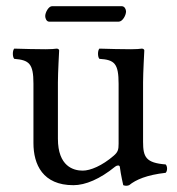

<svg xmlns="http://www.w3.org/2000/svg" viewBox="-20 -588 571 620"><path d="M217 10C256 10 303 -10 352 -50C357 -54 366 -56 367 -49C370 -24 378 10 378 10C386 13 391 12 397 10C419 -8 454 -23 515 -30C521 -36 521 -51 515 -57C451 -62 442 -81 442 -130V-322C442 -352 446 -425 446 -425C446 -428 443 -431 438 -431C433 -430 418 -429 403 -429C371 -429 335 -430 301 -431C295 -425 295 -404 301 -398C350 -395 363 -383 363 -317V-124C363 -105 361 -97 347 -85C310 -53 272 -37 247 -37C217 -37 167 -51 167 -140V-322C167 -352 171 -425 171 -425C171 -428 168 -431 163 -431C158 -430 143 -429 128 -429C96 -429 60 -430 26 -431C20 -425 20 -404 26 -398C74 -394 88 -383 88 -318V-126C88 -57 118 10 217 10ZM363 -518C376 -518 387 -539 387 -551C387 -557 383 -568 373 -568H148C137 -568 126 -548 126 -536C126 -529 130 -518 139 -518Z"/></svg>

Font: Libertinus Serif
Style: Regular
Weight: 400
Designer: Philipp H. Poll, Khaled Hosny
Foundry: Caleb Maclennan
Version: Version 7.050;RELEASE